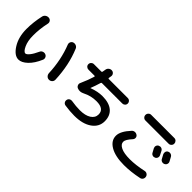

<svg xmlns="http://www.w3.org/2000/svg" viewBox="111 -1764 2779 2779"><g transform="rotate(45 1500.0 -375.0)"><path d="M785.2 -127Q774.4 -388.7 685.5 -613.3Q676.8 -637.7 687.5 -660.2Q698.2 -682.6 721.7 -690.4Q749 -698.2 773.9 -687Q798.8 -675.8 808.6 -651.4Q907.2 -417 918.9 -127Q919.9 -98.6 900.4 -79.1Q880.9 -59.6 852.5 -59.6Q825.2 -59.6 806.2 -79.1Q787.1 -98.6 785.2 -127ZM333 46.9Q248 46.9 175.3 -68.8Q102.5 -184.6 102.5 -349.6Q102.5 -489.3 135.7 -636.7Q142.6 -665 166 -680.7Q189.5 -696.3 217.8 -693.4Q244.1 -690.4 258.8 -669.4Q273.4 -648.4 267.6 -623Q236.3 -479.5 237.3 -349.6Q237.3 -238.3 272.5 -162.6Q307.6 -86.9 342.8 -86.9Q364.3 -86.9 398.4 -128.4Q432.6 -169.9 468.8 -249Q478.5 -273.4 503.4 -283.2Q528.3 -293 551.8 -284.2Q577.1 -275.4 586.9 -251.5Q596.7 -227.5 586.9 -204.1Q536.1 -85 466.3 -19Q396.5 46.9 333 46.9Z M1153.3 -567.4Q1129.9 -567.4 1113.3 -583.5Q1096.7 -599.6 1096.7 -623Q1096.7 -646.5 1113.3 -663.1Q1129.9 -679.7 1153.3 -679.7H1305.7Q1316.4 -679.7 1319.3 -691.4L1328.1 -742.2Q1333 -768.6 1353.5 -784.7Q1374 -800.8 1400.4 -799.8Q1426.8 -797.9 1442.4 -777.8Q1458 -757.8 1454.1 -733.4Q1450.2 -705.1 1447.3 -691.4Q1445.3 -680.7 1456.1 -679.7H1846.7Q1870.1 -679.7 1886.7 -663.1Q1903.3 -646.5 1903.3 -623Q1903.3 -599.6 1886.7 -583.5Q1870.1 -567.4 1846.7 -567.4H1428.7Q1418.9 -567.4 1415 -555.7Q1390.6 -472.7 1362.3 -401.4V-399.4H1364.3Q1473.6 -440.4 1567.4 -440.4Q1705.1 -440.4 1777.3 -379.9Q1849.6 -319.3 1849.6 -207Q1849.6 -90.8 1749.5 -20.5Q1649.4 49.8 1480.5 49.8Q1387.7 49.8 1286.1 34.2Q1261.7 30.3 1248.5 10.7Q1235.4 -8.8 1240.2 -33.2Q1244.1 -56.6 1263.7 -69.8Q1283.2 -83 1305.7 -79.1Q1403.3 -63.5 1480.5 -63.5Q1589.8 -63.5 1653.3 -104Q1716.8 -144.5 1716.8 -212.9Q1716.8 -327.1 1559.6 -327.1Q1448.2 -327.1 1349.6 -276.4Q1291 -246.1 1238.3 -267.6Q1214.8 -277.3 1205.6 -301.3Q1196.3 -325.2 1207 -346.7Q1258.8 -461.9 1287.1 -556.6Q1288.1 -560.5 1285.2 -564Q1282.2 -567.4 1278.3 -567.4Z M2652.3 -508.8Q2674.8 -519.5 2697.3 -512.7Q2719.7 -505.9 2731.4 -484.4Q2736.3 -474.6 2746.6 -454.6Q2756.8 -434.6 2761.7 -424.8Q2772.5 -403.3 2765.1 -380.9Q2757.8 -358.4 2735.8 -348.1Q2713.9 -337.9 2691.9 -345.2Q2669.9 -352.5 2659.2 -374Q2632.8 -422.9 2627.9 -431.6Q2617.2 -453.1 2624 -475.6Q2630.9 -498 2652.3 -508.8ZM2818.4 -406.2Q2808.6 -425.8 2786.1 -465.8Q2775.4 -487.3 2781.7 -510.7Q2788.1 -534.2 2809.6 -543.9Q2832 -554.7 2855.5 -547.4Q2878.9 -540 2890.6 -517.6Q2913.1 -477.5 2923.8 -456.5Q2934.6 -435.5 2927.2 -413.1Q2919.9 -390.6 2897.9 -379.9Q2876 -369.1 2852.5 -376.5Q2829.1 -383.8 2818.4 -406.2ZM2732.4 -629.9H2257.8Q2233.4 -629.9 2216.8 -647Q2200.2 -664.1 2200.2 -688Q2200.2 -711.9 2217.3 -729.5Q2234.4 -747.1 2257.8 -747.1H2732.4Q2756.8 -747.1 2773.4 -729.5Q2790 -711.9 2790 -688Q2790 -664.1 2772.9 -647Q2755.9 -629.9 2732.4 -629.9ZM2493.2 46.9Q2314.5 46.9 2212.4 -13.2Q2110.4 -73.2 2110.4 -172.9Q2110.4 -263.7 2222.7 -384.8Q2240.2 -403.3 2266.6 -405.3Q2293 -407.2 2314.5 -390.6Q2333 -377 2335 -353Q2336.9 -329.1 2320.3 -310.5Q2247.1 -230.5 2247.1 -186.5Q2247.1 -134.8 2311 -104Q2375 -73.2 2493.2 -73.2Q2614.3 -73.2 2766.6 -106.4Q2791 -111.3 2812 -97.7Q2833 -84 2837.9 -59.6Q2842.8 -33.2 2829.6 -12.2Q2816.4 8.8 2791 13.7Q2632.8 46.9 2493.2 46.9Z"/></g></svg>

Font: Rounded-X Mgen+ 1mn bold
Style: Bold
Weight: 700
Designer: [Source Han Sans]
Ryoko NISHIZUKA  (kana & ideographs); Paul D. Hunt (Latin, Greek & Cyrillic); Wenlong ZHANG  (bopomofo
Version: Version 1.059.20150602